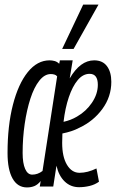

<svg xmlns="http://www.w3.org/2000/svg" viewBox="-20 -810 507 840"><path d="M98 10Q57 10 35 -29Q13 -68 13 -141Q13 -260 36.5 -351.5Q60 -443 101.5 -494.5Q143 -546 197 -546Q208 -546 219 -543Q230 -540 239 -531L242 -546H298L285 -467Q331 -546 392 -546Q429 -546 448 -520.5Q467 -495 467 -452Q467 -387 428 -333.5Q389 -280 327 -251Q310 -242 291.5 -236Q273 -230 253 -226Q252 -206 252 -185Q252 -124 273 -89Q294 -54 328 -54Q363 -54 402 -73L413 -15Q395 -2 372 3.5Q349 9 326 9Q289 9 263 -16Q237 -41 227 -85L213 6H154L158 -18Q145 -2 130.5 4Q116 10 98 10ZM372 -487Q343 -487 320 -459.5Q297 -432 281 -384.5Q265 -337 258 -277Q290 -284 317 -300Q357 -323 382.5 -361Q408 -399 408 -439Q408 -487 372 -487ZM121 -46Q145 -46 166 -62L230 -476Q225 -482 217.5 -484Q210 -486 202 -486Q175 -486 152 -457Q129 -428 113 -378.5Q97 -329 88 -267.5Q79 -206 79 -141Q79 -96 90 -71Q101 -46 121 -46ZM252 -596 344 -790H411L302 -596Z"/></svg>

Font: Georama ExtraCondensed
Style: Italic
Weight: 400
Width: 2
Italic angle: -9°
Designer: Jean-Baptiste Levee
Foundry: Production Type
Version: Version 1.000